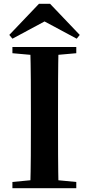

<svg xmlns="http://www.w3.org/2000/svg" viewBox="-20 -987 466 1007"><path d="M242.7 -967H184.3L28.7 -803.8L45.3 -784.1L253.7 -896.1H173.3L382.3 -784.1L398.3 -803.8ZM45.1 0H380.1V-32.6L226 -47.3H198.2L45.1 -32.6ZM138.6 0H287C284.3 -115.1 284.3 -231.2 284.3 -346.9V-393.6C284.3 -510.8 284.3 -627.1 287 -740.5H138.6C142.1 -625.4 142.1 -510 142.1 -393.6V-346.1C142.1 -229 142.1 -112.9 138.6 0ZM45.1 -707.9 198.2 -694.2H226L380.1 -707.9V-740.5H45.1Z"/></svg>

Font: Source Han Serif CN VF
Style: Regular
Weight: 250
Designer: Ryoko NISHIZUKA 西塚涼子 (kana & ideographs); Frank Grießhammer (Latin, Greek & Cyrillic); Wenlong ZHANG 张文龙 (bopomofo); San
Foundry: Adobe
Version: Version 2.002;hotconv 1.1.0;makeotfexe 2.6.0